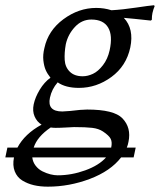

<svg xmlns="http://www.w3.org/2000/svg" viewBox="-48 -469 605 727"><path d="M445.3 -289.1Q430.2 -218.8 373.8 -177.5Q317.4 -136.2 251 -136.2Q200.2 -136.2 170.4 -157.2Q147.9 -131.3 141.1 -99.1Q129.9 -46.9 188 -46.9Q189 -46.9 217.3 -48.8Q260.3 -54.2 281.7 -54.2Q383.8 -54.2 415.5 -21Q449.7 14.6 438.5 67.9Q436.5 79.6 432.1 89.8H465.8L458 127H410.6Q370.6 178.7 292.5 208.3Q214.4 237.8 133.3 237.8Q104.5 237.8 80.3 232.2Q56.2 226.6 36.4 214.4Q16.6 202.1 7.8 179.7Q-1 157.2 4.9 127H-27.8L-20 89.8H18.1Q45.4 38.1 109.4 2.9Q91.8 -7.8 83 -28.1Q74.2 -48.3 79.6 -74.2Q85.4 -101.1 102.5 -129.4Q119.6 -157.7 143.1 -174.8Q131.3 -189.5 125 -203.9Q118.7 -218.3 116.2 -240Q113.8 -261.7 120.1 -287.1Q134.3 -353.5 192.1 -396.2Q250 -439 316.4 -439Q346.7 -439 374 -430.2Q416.5 -432.6 467 -440.2Q517.6 -447.8 535.2 -449.2L537.6 -445.8Q532.7 -434.6 529.3 -419.9Q526.9 -409.2 526.9 -394L522.9 -391.1Q451.7 -398.9 420.9 -401.4Q460 -359.9 445.3 -289.1ZM367.2 -278.8Q379.4 -335 361.3 -365Q343.3 -395 297.9 -395Q261.7 -395 235.6 -366.9Q209.5 -338.9 201.2 -301.8Q195.3 -269 197 -241.9Q198.7 -214.8 216.3 -197.5Q233.9 -180.2 265.1 -180.2Q284.2 -180.2 304 -189.5Q323.7 -198.7 341.8 -222.2Q359.9 -245.6 367.2 -278.8ZM373 89.8Q377.4 69.8 371.3 57.1Q365.2 44.4 341.8 28.8Q325.7 18.1 301.3 15.1Q276.9 12.2 232.4 12.2Q227.5 12.2 203.4 13.7Q179.2 15.1 162.6 15.1Q153.3 15.1 144 13.7Q92.8 48.3 79.6 89.8ZM353.5 127H74.2Q76.2 144.5 86.9 158.4Q97.7 172.4 113 179.9Q128.4 187.5 143.3 191.2Q158.2 194.8 170.4 194.8Q222.7 194.8 274.7 176Q326.7 157.2 353.5 127Z"/></svg>

Font: Linux Biolinum G
Style: Italic
Weight: 400
Italic angle: -12°
Designer: Philipp H. Poll
Foundry: Philipp H. Poll
Version: Version 0.5.1